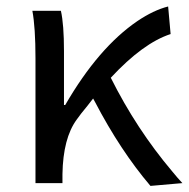

<svg xmlns="http://www.w3.org/2000/svg" viewBox="-20 -577 595 605"><path d="M554.7 0 454.1 8.8Q359.4 -102.5 279.3 -255.9Q276.4 -261.7 273.4 -266.6Q267.6 -258.8 255.9 -244.1Q232.4 -215.8 221.7 -200.2Q178.7 -141.6 176.8 -28.3V0H91.8V-393.6Q91.8 -490.2 82 -543H171.9Q181.6 -500 181.6 -416V-246.1H185.5Q290 -426.8 413.1 -510.7Q463.9 -544.9 509.8 -556.6L517.6 -469.7Q430.7 -441.4 329.1 -332Q410.2 -169.9 522.5 -37.1Q539.1 -16.6 554.7 0Z"/></svg>

Font: Taipei Sans TC Beta
Style: Regular
Weight: 400
Designer: JT Foundry
Foundry: JT Foundry
Version: Version 1.000